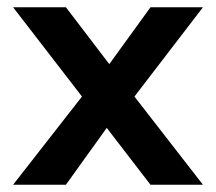

<svg xmlns="http://www.w3.org/2000/svg" viewBox="-20 -507 594 527"><path d="M349 -242 537 -487H393L280 -331L161 -487H16L205 -242L16 0H161L273 -156L393 0H537Z"/></svg>

Font: Karla
Style: Bold Stencil
Weight: 400
Designer: Jonathan Pinhorn
Version: Version 1.000